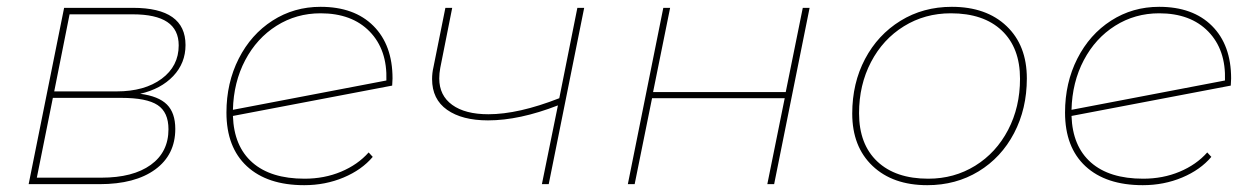

<svg xmlns="http://www.w3.org/2000/svg" viewBox="-20 -540 3679 563"><path d="M494 -162Q494 -86 435 -43Q376 0 272 0H64L168 -517H370Q524 -517 524 -408Q524 -355 488 -317Q452 -279 391 -265Q445 -258 469.5 -233.5Q494 -209 494 -162ZM139 -272H322Q404 -272 454 -309Q504 -346 504 -407Q504 -453 470.5 -475.5Q437 -498 369 -498H184ZM474 -161Q474 -211 442 -232Q410 -253 336 -253H135L88 -19H277Q370 -19 422 -56.5Q474 -94 474 -161Z M1131 -310 1130 -289 663 -200Q666 -111 720 -63.5Q774 -16 873 -16Q931 -16 980 -36.5Q1029 -57 1061 -93L1073 -80Q1041 -42 987.5 -19.5Q934 3 872 3Q764 3 704 -52.5Q644 -108 644 -210Q644 -297 680 -368Q716 -439 779 -479.5Q842 -520 920 -520Q1019 -520 1075 -464Q1131 -408 1131 -310ZM663 -218 1113 -304Q1116 -394 1064 -447.5Q1012 -501 920 -501Q849 -501 791 -464.5Q733 -428 699 -363.5Q665 -299 663 -218Z M1693 -517 1589 0H1569L1616 -231Q1503 -187 1411 -187Q1335 -187 1291 -218Q1247 -249 1247 -308Q1247 -326 1251 -343L1286 -517H1306L1271 -341Q1268 -325 1268 -310Q1268 -260 1306 -232.5Q1344 -205 1412 -205Q1500 -205 1620 -252L1673 -517Z M1925 -517H1945L1895 -270H2284L2334 -517H2354L2250 0H2230L2281 -252H1892L1841 0H1821Z M2479 -207Q2479 -296 2516.5 -367Q2554 -438 2620.5 -479Q2687 -520 2771 -520Q2872 -520 2931.5 -463.5Q2991 -407 2991 -310Q2991 -221 2953.5 -149.5Q2916 -78 2849.5 -37.5Q2783 3 2699 3Q2598 3 2538.5 -53.5Q2479 -110 2479 -207ZM2971 -309Q2971 -400 2917.5 -450.5Q2864 -501 2768 -501Q2692 -501 2630.5 -463Q2569 -425 2534 -358Q2499 -291 2499 -208Q2499 -117 2552.5 -66.5Q2606 -16 2702 -16Q2778 -16 2839.5 -54Q2901 -92 2936 -159Q2971 -226 2971 -309Z M3590 -310 3589 -289 3122 -200Q3125 -111 3179 -63.5Q3233 -16 3332 -16Q3390 -16 3439 -36.5Q3488 -57 3520 -93L3532 -80Q3500 -42 3446.5 -19.5Q3393 3 3331 3Q3223 3 3163 -52.5Q3103 -108 3103 -210Q3103 -297 3139 -368Q3175 -439 3238 -479.5Q3301 -520 3379 -520Q3478 -520 3534 -464Q3590 -408 3590 -310ZM3122 -218 3572 -304Q3575 -394 3523 -447.5Q3471 -501 3379 -501Q3308 -501 3250 -464.5Q3192 -428 3158 -363.5Q3124 -299 3122 -218Z"/></svg>

Font: Montserrat Alternates Thin
Style: Italic
Weight: 250
Italic angle: -11.3°
Designer: Julieta Ulanovsky
Foundry: Julieta Ulanovsky
Version: Version 7.200